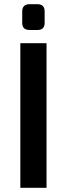

<svg xmlns="http://www.w3.org/2000/svg" viewBox="-20 -896 319 916"><path d="M159 -876Q193 -876 193 -841V-787Q193 -753 159 -753H121Q86 -753 86 -787V-841Q86 -876 121 -876ZM202 -690V0H77V-690Z"/></svg>

Font: Exo 2 Semi Bold
Style: Regular
Weight: 600
Designer: Natanael Gama
Version: Version 1.001;PS 001.001;hotconv 1.0.88;makeotf.lib2.5.64775